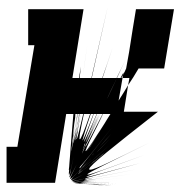

<svg xmlns="http://www.w3.org/2000/svg" viewBox="-46 -558 566 586"><path d="M172 -98Q172 -98 172.5 -98.5Q173 -99 173 -101Q174 -109 178 -136Q182 -163 188 -210H184Q184 -205 183.5 -199.5Q183 -194 182 -189Q181 -184 180.5 -179Q180 -174 179.5 -170Q179 -166 178.5 -161.5Q178 -157 178 -153Q178 -149 177.5 -145.5Q177 -142 176.5 -138.5Q176 -135 175.5 -132Q175 -129 175 -126Q175 -123 174.5 -120.5Q174 -118 174 -116Q174 -114 173.5 -112Q173 -110 173 -108Q173 -106 172.5 -102Q172 -98 172 -98ZM176 -112Q176 -112 176 -113Q176 -114 176 -116Q178 -123 181.5 -146.5Q185 -170 190 -210H188Q187 -205 186.5 -200.5Q186 -196 185.5 -191.5Q185 -187 184.5 -183Q184 -179 183.5 -175Q183 -171 182.5 -167.5Q182 -164 181.5 -160.5Q181 -157 180.5 -153.5Q180 -150 180 -147.5Q180 -145 179.5 -142Q179 -139 178.5 -136.5Q178 -134 178 -132Q178 -130 177.5 -128Q177 -126 177 -124Q177 -122 177 -120.5Q177 -119 176.5 -115.5Q176 -112 176 -112ZM178 -119Q178 -119 179 -123Q180 -127 181 -136Q183 -147 186 -165.5Q189 -184 193 -210H191Q190 -206 189.5 -201.5Q189 -197 188.5 -193Q188 -189 187 -185Q186 -181 185.5 -177.5Q185 -174 184.5 -170.5Q184 -167 184 -164Q184 -161 183.5 -158Q183 -155 182.5 -152Q182 -149 181.5 -146.5Q181 -144 181 -142Q181 -140 180.5 -138Q180 -136 180 -134Q180 -132 179.5 -130.5Q179 -129 179 -127.5Q179 -126 178.5 -122.5Q178 -119 178 -119ZM181 -125Q181 -125 185 -146.5Q189 -168 196 -210H193Q193 -206 192 -202Q191 -198 190.5 -194Q190 -190 189.5 -186.5Q189 -183 188.5 -179.5Q188 -176 187.5 -173Q187 -170 186.5 -167Q186 -164 185.5 -161Q185 -158 185 -155.5Q185 -153 184.5 -150.5Q184 -148 183.5 -146Q183 -144 183 -142Q183 -140 182.5 -138.5Q182 -137 182 -135.5Q182 -134 182 -132.5Q182 -131 181.5 -128Q181 -125 181 -125ZM184 -130Q184 -130 188 -150Q192 -170 200 -210H197Q195 -200 193.5 -190.5Q192 -181 190 -174Q190 -171 189.5 -169Q189 -167 189 -165Q189 -163 188.5 -161.5Q188 -160 187.5 -158Q187 -156 187 -154.5Q187 -153 186.5 -151.5Q186 -150 186 -148.5Q186 -147 186 -145.5Q186 -144 185.5 -143Q185 -142 185 -140.5Q185 -139 185 -138Q185 -137 184.5 -136.5Q184 -136 184 -135Q184 -134 184 -133.5Q184 -133 183.5 -131.5Q183 -130 184 -130ZM188 -133Q189 -133 194 -152.5Q199 -172 208 -210H200Q197 -194 195 -181.5Q193 -169 191 -160Q191 -156 190.5 -153Q190 -150 189.5 -147.5Q189 -145 188.5 -142.5Q188 -140 188 -138.5Q188 -137 187.5 -135Q187 -133 188 -133ZM198 -133Q200 -133 208 -152.5Q216 -172 229 -210H210Q206 -193 203.5 -179.5Q201 -166 199 -156Q198 -151 197.5 -147.5Q197 -144 197 -141Q197 -138 196.5 -135.5Q196 -133 198 -133ZM206 -129Q207 -129 215.5 -149.5Q224 -170 239 -210H231Q219 -175 213 -155Q207 -135 206 -131Q206 -130 206 -129.5Q206 -129 206 -129ZM210 -125Q211 -125 221 -146.5Q231 -168 249 -210H240Q226 -172 218.5 -150.5Q211 -129 210 -126Q210 -125 210 -125Q210 -125 210 -125ZM214 -123Q220 -135 229.5 -157Q239 -179 253 -210H250Q244 -197 239.5 -185.5Q235 -174 231 -164Q227 -154 221.5 -141.5Q216 -129 214 -123ZM213 -120Q219 -132 229 -154.5Q239 -177 254 -210H253Q239 -178 229 -156Q219 -134 214 -121Q214 -121 214 -120.5Q214 -120 213 -120ZM215 -122Q221 -135 231 -157Q241 -179 256 -210H255Q249 -197 244 -186Q239 -175 234.5 -165Q230 -155 224.5 -142.5Q219 -130 215 -122ZM225 -141Q231 -154 239 -171.5Q247 -189 257 -210Q253 -201 249 -192Q245 -183 241 -175Q237 -167 233 -158Q229 -149 225 -141ZM221 -126Q228 -140 238 -161Q248 -182 262 -210H259Q254 -198 248.5 -187Q243 -176 239 -166.5Q235 -157 229.5 -145Q224 -133 221 -126ZM242 -159Q243 -162 245 -165Q247 -168 248 -172Q253 -180 258 -190Q263 -200 268 -210Q261 -196 254.5 -183.5Q248 -171 242 -159ZM249 -172Q253 -180 258 -189.5Q263 -199 269 -210H268Q263 -200 258 -190.5Q253 -181 249 -172ZM216 -97Q218 -97 237 -125.5Q256 -154 291 -210H269Q243 -159 229.5 -131Q216 -103 215 -98Q215 -97 215 -97Q215 -97 216 -97ZM215 -88 219 -95Q227 -106 244.5 -135Q262 -164 291 -210Q285 -201 279.5 -192Q274 -183 269 -175Q264 -167 259.5 -159.5Q255 -152 251 -145.5Q247 -139 243 -133Q239 -127 236 -122Q233 -117 227.5 -108.5Q222 -100 219 -95ZM197 -45Q197 -45 197 -45Q197 -45 198 -45Q206 -56 230.5 -86.5Q255 -117 296 -169Q255 -117 230.5 -87Q206 -57 199 -50Q198 -48 197.5 -47Q197 -46 196 -45Q196 -45 196.5 -45Q197 -45 197 -45ZM234 -83Q236 -85 238 -87Q240 -89 242 -92Q252 -103 265 -117.5Q278 -132 293 -149Q285 -140 277.5 -132Q270 -124 263.5 -116Q257 -108 249 -99.5Q241 -91 234 -83ZM194 -34Q195 -34 197 -36Q199 -38 204 -43Q215 -54 236.5 -75Q258 -96 289 -127Q247 -85 223.5 -62Q200 -39 194 -34Q194 -34 194 -34Q194 -34 194 -34Q194 -34 194 -34Q194 -34 194 -34ZM207 -105Q207 -105 207 -105.5Q207 -106 208 -107Q208 -108 209 -110.5Q210 -113 212 -118Q210 -111 208.5 -108Q207 -105 207 -105Q207 -105 207 -105Q207 -105 207 -105ZM193 -29Q193 -29 195 -30.5Q197 -32 201 -35Q211 -44 232.5 -62.5Q254 -81 287 -109Q245 -73 222 -53Q199 -33 193 -29Q193 -29 193 -29Q193 -29 193 -29Q193 -29 193 -29Q193 -29 193 -29ZM314 3Q266 2 237.5 1.5Q209 1 201 1Q199 1 198.5 1Q198 1 198 1Q198 1 200.5 1.5Q203 2 205 2Q193 1 187 1Q181 1 181 0Q181 0 195.5 0Q210 0 239 -1Q225 0 214.5 0Q204 0 197 0Q187 0 182.5 -0.5Q178 -1 179 -1Q179 -1 188 -2Q197 -3 214 -5Q225 -6 258.5 -8.5Q292 -11 346 -16Q275 -10 240.5 -7Q206 -4 205 -3Q205 -3 206 -3Q207 -3 209 -3Q219 -3 250.5 -4Q282 -5 335 -7Q269 -5 236 -3.5Q203 -2 203 -1Q203 -1 208.5 -1Q214 -1 225 -1Q240 -1 265 -1Q290 -1 325 -1Q262 -1 231 -0.5Q200 0 200 0Q200 1 229 1.5Q258 2 314 3ZM295 8Q247 5 222 3.5Q197 2 193 2Q189 2 186.5 1.5Q184 1 184 1Q184 1 184.5 1Q185 1 185 1Q187 1 193 1.5Q199 2 210 2Q221 3 245 4Q269 5 305 6Q253 4 226 3Q199 2 196 2Q195 2 195 2Q195 2 195 2Q195 2 200 2Q205 2 215 3Q225 4 239 4.5Q253 5 260.5 5.5Q268 6 276.5 6.5Q285 7 295 8ZM285 8Q238 5 214.5 3.5Q191 2 190 2Q190 2 190 2Q190 2 190 2Q190 2 190.5 2Q191 2 191 2Q189 2 188 2Q187 2 187 2Q187 2 187 2Q187 2 187 2Q187 2 189.5 2Q192 2 197 2Q204 3 226.5 4.5Q249 6 285 8Q239 5 215.5 3.5Q192 2 192 2Q192 2 192 2Q192 2 192 2Q192 2 215.5 3.5Q239 5 285 8ZM262 6Q238 5 221.5 4Q205 3 197 2Q195 2 194 2Q193 2 193 2Q193 2 193 2Q193 2 193 2Q193 2 193 2Q193 2 193 2Q203 3 223 4Q243 5 262 6ZM215 -122Q220 -134 230 -156Q240 -178 254 -210Q248 -197 243 -185.5Q238 -174 233.5 -164.5Q229 -155 223.5 -142.5Q218 -130 215 -122ZM329 -327Q332 -332 334.5 -337.5Q337 -343 340 -349Q337 -343 334.5 -337.5Q332 -332 329 -327ZM345 -298Q351 -307 357 -316.5Q363 -326 369 -336L374 -343L369 -336Q363 -326 357 -316.5Q351 -307 345 -298ZM332 -334 333 -337ZM273 -239Q281 -257 290.5 -277Q300 -297 311 -320Q301 -300 292.5 -282Q284 -264 277 -247Q276 -245 275 -243Q274 -241 273 -239ZM324 -320Q326 -322 327 -324.5Q328 -327 329 -329Q328 -327 327 -324.5Q326 -322 324 -320ZM325 -320Q326 -321 327 -323Q328 -325 329 -327V-329Q328 -327 327 -324.5Q326 -322 324 -320ZM316 -251Q323 -262 330.5 -273.5Q338 -285 345 -298L349 -320H328ZM316 -251Q323 -262 330.5 -273.5Q338 -285 345 -298Q338 -286 330.5 -274Q323 -262 316 -251ZM214 -121Q216 -125 218 -130.5Q220 -136 223 -142Q220 -136 218 -131Q216 -126 214 -122Q214 -122 214 -122Q214 -122 214 -121ZM222 -134Q222 -134 222 -134.5Q222 -135 223 -135Q223 -137 224 -138.5Q225 -140 225 -141Q224 -139 223.5 -137.5Q223 -136 222 -134ZM205 -96Q205 -96 218.5 -124.5Q232 -153 259 -210Q233 -155 220 -127.5Q207 -100 207 -100Q207 -100 207 -100Q207 -100 207 -100Q207 -101 209 -105.5Q211 -110 215 -118.5Q219 -127 221 -131Q223 -135 225 -141Q225 -139 224 -137.5Q223 -136 223 -135Q214 -116 209.5 -106Q205 -96 205 -96Q205 -96 205 -96Q205 -96 205 -96ZM195 -37Q197 -38 200 -41.5Q203 -45 209 -50Q218 -60 231.5 -74.5Q245 -89 264 -108L291 -136L254 -98Q251 -95 248.5 -92Q246 -89 243.5 -86.5Q241 -84 238.5 -81.5Q236 -79 233.5 -76.5Q231 -74 229.5 -72.5Q228 -71 224.5 -67Q221 -63 217.5 -59.5Q214 -56 211 -53Q208 -50 205.5 -47.5Q203 -45 201 -43Q199 -41 197.5 -39.5Q196 -38 195 -37ZM204 -89Q204 -89 204.5 -90Q205 -91 206 -93Q207 -95 209.5 -100.5Q212 -106 216 -115Q217 -117 218 -120Q219 -123 221 -126Q217 -117 214 -111.5Q211 -106 209 -102Q207 -96 205.5 -93Q204 -90 204 -89Q204 -89 204 -89Q204 -89 204 -89ZM206 -99Q206 -99 206.5 -100.5Q207 -102 208 -104Q209 -106 211.5 -112Q214 -118 216 -123Q216 -122 215.5 -121.5Q215 -121 215 -121Q210 -110 208 -105Q206 -100 206 -99Q206 -99 206 -99Q206 -99 206 -99ZM207 -106Q207 -106 209 -110Q211 -114 214 -122Q214 -122 214 -122.5Q214 -123 214 -123Q211 -115 209 -110.5Q207 -106 207 -106Q207 -106 207 -106Q207 -106 207 -106ZM215 -120Q215 -120 215 -120.5Q215 -121 215 -121Q215 -121 215 -121.5Q215 -122 215 -122Q215 -122 215 -121.5Q215 -121 215 -120ZM213 -119Q214 -120 214 -120.5Q214 -121 215 -122Q214 -121 214 -120.5Q214 -120 213 -119Q213 -119 213 -119Q213 -119 213 -119ZM194 -32Q194 -32 196 -33.5Q198 -35 202 -39Q210 -46 224 -59.5Q238 -73 258 -92L288 -119L251 -85Q226 -62 212 -48.5Q198 -35 194 -32Q194 -32 194 -32Q194 -32 194 -32Q194 -32 194 -32Q194 -32 194 -32ZM214 -119Q214 -119 214 -119Q214 -119 214 -119Q220 -132 230 -155Q240 -178 255 -210H254Q239 -177 229 -154Q219 -131 214 -119ZM206 -102Q206 -102 207 -104.5Q208 -107 210 -111Q211 -112 212 -114Q213 -116 214 -119Q214 -119 213.5 -119Q213 -119 213 -119Q213 -119 213 -119Q213 -119 213 -119Q210 -111 208 -107Q206 -103 206 -102Q206 -102 206 -102Q206 -102 206 -102ZM193 -30Q194 -30 196 -31.5Q198 -33 201 -37Q209 -44 223 -56.5Q237 -69 257 -87L287 -114L250 -81Q226 -59 212 -46.5Q198 -34 194 -30Q194 -30 193.5 -30Q193 -30 193 -30Q193 -30 193 -30Q193 -30 193 -30ZM193 -27Q193 -27 195 -29Q197 -31 201 -34Q208 -40 222 -52Q236 -64 256 -81L286 -106L249 -75Q225 -54 211 -42.5Q197 -31 193 -28Q193 -28 193 -27.5Q193 -27 193 -27Q193 -27 193 -27Q193 -27 193 -27ZM192 -27Q192 -27 194 -28Q196 -29 199 -32Q206 -38 220 -49.5Q234 -61 255 -78L286 -104L249 -73Q225 -53 211 -41.5Q197 -30 193 -27Q193 -27 192.5 -27Q192 -27 192 -27Q192 -27 192 -27Q192 -27 192 -27ZM192 -26Q192 -26 193 -27Q194 -28 196 -29Q203 -35 217 -46.5Q231 -58 253 -76L285 -102L249 -73Q226 -53 212 -41.5Q198 -30 193 -27Q193 -27 192.5 -26.5Q192 -26 192 -26Q192 -26 192 -26Q192 -26 192 -26ZM192 -26Q192 -26 192 -26Q192 -26 192 -26Q192 -26 192 -26Q192 -26 192 -26Q195 -28 208.5 -39Q222 -50 247 -71L284 -101L252 -75Q230 -57 216 -45.5Q202 -34 196 -29Q194 -27 193 -26.5Q192 -26 192 -26Q192 -26 192 -26Q192 -26 192 -26ZM271 -90 272 -91H273ZM228 -55 230 -56Q231 -57 232.5 -58.5Q234 -60 235 -61L238 -63L248 -71Q251 -73 253.5 -75.5Q256 -78 259 -80L271 -90L268 -88Q260 -81 253 -75Q246 -69 239 -64ZM192 -26Q192 -26 205 -36.5Q218 -47 245 -68L271 -89L249 -72Q225 -53 211 -41.5Q197 -30 193 -27Q193 -26 192.5 -26Q192 -26 192 -26Q192 -26 192 -26Q192 -26 192 -26ZM232 -58Q237 -62 243 -67Q249 -72 256 -77L267 -86L259 -80Q256 -78 253.5 -75.5Q251 -73 248 -71L237 -63L236 -61Q235 -61 234 -60Q233 -59 232 -58ZM196 -29Q196 -29 197 -29.5Q198 -30 199 -31Q202 -34 206.5 -37.5Q211 -41 214.5 -44Q218 -47 222.5 -50.5Q227 -54 232 -58Q218 -47 209 -39.5Q200 -32 196 -29ZM193 -27Q194 -27 194.5 -27.5Q195 -28 196 -29Q199 -31 204 -35.5Q209 -40 217 -46L227 -54L215 -44Q212 -42 210 -40Q208 -38 204 -35Q200 -32 197.5 -30Q195 -28 193 -27ZM192 -26Q193 -26 193.5 -27Q194 -28 196 -29Q196 -29 196 -29Q196 -29 196 -29Q196 -29 196 -29Q196 -29 196 -29Q194 -27 193 -26.5Q192 -26 192 -25ZM214 -5Q216 -5 218.5 -5.5Q221 -6 224 -6L228 -7L224 -6Q221 -6 218.5 -5.5Q216 -5 214 -5Q214 -5 214 -5Q214 -5 214 -5ZM-26 0V-110H7L59 -420H40V-530H209L175 -320H195L201 -355Q200 -346 199 -337Q198 -328 197 -320H202Q205 -339 207.5 -359.5Q210 -380 213 -403L217 -428L213 -403Q210 -380 207.5 -359.5Q205 -339 202 -320H206Q209 -343 213 -369.5Q217 -396 221 -424L226 -462L221 -424Q217 -395 213 -369Q209 -343 206 -320H210Q215 -347 219.5 -377.5Q224 -408 229 -442L237 -488L229 -442Q224 -408 219.5 -377.5Q215 -347 210 -320H215Q220 -349 226 -383.5Q232 -418 238 -457L247 -510L238 -457Q232 -418 226 -383.5Q220 -349 215 -320H220Q226 -351 233 -388Q240 -425 248 -467L259 -525L248 -467Q240 -425 233 -388Q226 -351 220 -320H233Q243 -364 255.5 -418.5Q268 -473 283 -538Q268 -473 256 -418.5Q244 -364 234 -320H266Q281 -362 298 -413.5Q315 -465 335 -525Q315 -465 298 -413.5Q281 -362 267 -320H281Q296 -359 314 -406.5Q332 -454 353 -510Q332 -454 314 -406.5Q296 -359 281 -320H296Q310 -352 325.5 -389.5Q341 -427 359 -469L369 -530H485L455 -349H377Q369 -335 361 -322.5Q353 -310 345 -298L332 -217H436Q331 -135 279 -92.5Q227 -50 226 -42Q226 -41 226.5 -40.5Q227 -40 229 -40Q239 -40 284.5 -61.5Q330 -83 411 -123Q316 -76 268.5 -52.5Q221 -29 221 -26Q221 -26 221 -25.5Q221 -25 222 -25Q228 -25 271.5 -40.5Q315 -56 395 -85Q306 -53 262 -36.5Q218 -20 217 -18Q217 -18 217.5 -18Q218 -18 218 -18Q224 -18 265 -29Q306 -40 381 -60Q298 -37 256 -25.5Q214 -14 214 -13Q214 -12 214.5 -12Q215 -12 215 -12Q221 -12 259.5 -19.5Q298 -27 369 -41Q290 -26 250.5 -18Q211 -10 211 -8Q211 -8 211.5 -8Q212 -8 212 -8Q219 -8 255 -13Q291 -18 357 -27Q282 -17 245 -11.5Q208 -6 208 -5Q208 -5 208.5 -5Q209 -5 210 -5Q211 -5 212 -5Q213 -5 214 -5Q200 -4 191 -3Q182 -2 178 -2Q177 -2 176.5 -2.5Q176 -3 176 -3Q176 -4 186.5 -6.5Q197 -9 217 -14Q199 -10 188.5 -7.5Q178 -5 174 -5Q174 -5 173.5 -5Q173 -5 173 -5Q173 -7 181.5 -11.5Q190 -16 207 -25Q191 -17 182.5 -12.5Q174 -8 171 -8Q171 -8 171 -8Q171 -8 171 -9Q171 -11 177.5 -18Q184 -25 197 -38Q184 -25 177.5 -18.5Q171 -12 169 -12Q168 -12 168 -12Q168 -12 168 -13Q169 -17 174 -27.5Q179 -38 188 -56Q178 -37 173 -27Q168 -17 167 -17Q166 -17 166 -18.5Q166 -20 167 -23Q168 -30 171 -44Q174 -58 179 -80Q173 -53 169.5 -38.5Q166 -24 165 -24Q163 -24 165.5 -46Q168 -68 173 -115Q170 -83 167.5 -64Q165 -45 165 -40Q165 -40 164.5 -39.5Q164 -39 164 -39Q164 -39 165 -49Q166 -59 167.5 -79.5Q169 -100 171.5 -132.5Q174 -165 178 -210H156L122 0ZM250 4Q238 3 227.5 2.5Q217 2 210 2Q208 2 207 2Q206 2 205 2Q214 2 225 2.5Q236 3 250 4ZM273 8 240 5Q237 5 234.5 5Q232 5 229.5 4.5Q227 4 224.5 4Q222 4 219.5 4Q217 4 214 3.5Q211 3 207.5 3Q204 3 201.5 3Q199 3 196.5 2.5Q194 2 192.5 2Q191 2 191 2Q196 2 209 3Q222 4 242 6ZM215 -111Q216 -111 216.5 -112.5Q217 -114 219 -117Q227 -132 239 -155.5Q251 -179 267 -210H262Q246 -177 234.5 -153Q223 -129 216 -115Q216 -114 215.5 -113Q215 -112 215 -112Q215 -112 215 -111.5Q215 -111 215 -111ZM328 -320 329 -327Q328 -325 327 -323Q326 -321 325 -320ZM216 -123Q217 -124 218 -126Q219 -128 220 -130Q226 -143 235.5 -163.5Q245 -184 257 -210H256Q242 -180 232 -158Q222 -136 216 -123ZM254 -210Q264 -233 276.5 -260.5Q289 -288 303 -320Q289 -288 276.5 -260.5Q264 -233 254 -210ZM311 -320Q317 -333 323.5 -347Q330 -361 337 -376L328 -357Q324 -347 319.5 -338Q315 -329 311 -320Q315 -330 320 -340.5Q325 -351 330 -361L332 -364L330 -361Q325 -351 320 -340.5Q315 -330 311 -320H314Q318 -327 321.5 -335Q325 -343 329 -350L336 -365L329 -350Q325 -343 321.5 -335Q318 -327 314 -320H322Q324 -324 326 -328Q328 -332 331 -337L329 -329L332 -334L329 -329Q332 -334 334.5 -339Q337 -344 339 -349L348 -399Q338 -378 328.5 -358Q319 -338 311 -320ZM262 -210Q273 -233 286 -260.5Q299 -288 314 -320Q299 -288 286 -260.5Q273 -233 262 -210ZM225 -141Q231 -152 239.5 -169.5Q248 -187 259 -210H257Q247 -189 239 -171.5Q231 -154 225 -141ZM256 -210Q266 -233 278.5 -260.5Q291 -288 305 -320Q291 -288 278.5 -260.5Q266 -233 256 -210ZM223 -142Q228 -155 236 -172Q244 -189 253 -210Q243 -189 235.5 -172Q228 -155 223 -142ZM257 -210Q268 -233 280.5 -260.5Q293 -288 308 -320Q293 -288 280.5 -260.5Q268 -233 257 -210ZM296 -320H301Q306 -332 312 -345Q318 -358 324 -371L334 -395L324 -371Q318 -358 312 -345Q306 -332 301 -320Q306 -331 311.5 -343.5Q317 -356 323 -369L331 -388L323 -369Q317 -356 311.5 -343.5Q306 -331 301 -320H302Q307 -331 312 -342Q317 -353 323 -365L333 -388L323 -365Q317 -353 312 -342Q307 -331 302 -320H303Q311 -337 319.5 -356Q328 -375 337 -395L345 -413L337 -395Q328 -375 319.5 -356Q311 -337 303 -320H304Q311 -334 318 -349.5Q325 -365 332 -382L336 -391L332 -382Q325 -365 318 -349.5Q311 -334 304 -320H305Q313 -336 321 -354Q329 -372 337 -391L339 -395L337 -391Q329 -372 321 -354Q313 -336 305 -320H307Q311 -328 315 -336.5Q319 -345 323 -354L331 -371L323 -354Q319 -345 315 -336.5Q311 -328 307 -320H308Q315 -335 322 -351Q329 -367 337 -384L339 -387L337 -384Q329 -367 322 -351Q315 -335 308 -320H310Q319 -338 328.5 -358Q338 -378 348 -399L359 -469Q341 -427 325.5 -389.5Q310 -352 296 -320ZM253 -210Q263 -233 275 -260Q287 -287 301 -320Q287 -287 275 -260Q263 -233 253 -210Z"/></svg>

Font: Iosevka Curly Slab HvObl
Style: Regular
Weight: 900
Italic angle: -9°
Monospace: yes
Designer: Belleve Invis
Foundry: Belleve Invis
Version: Version 11.1.0; ttfautohint (v1.8.3)